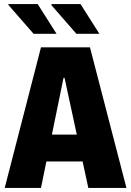

<svg xmlns="http://www.w3.org/2000/svg" viewBox="-20 -917 640 937"><path d="M3 0 180 -686H419L597 0H411L295 -537H290L180 0ZM137 -129V-260H456V-129ZM353 -752 229 -894 235 -897H373L465 -752ZM144 -752 20 -894 22 -897H164L256 -752Z"/></svg>

Font: Chivo Mono ExtraBold
Style: Regular
Weight: 800
Monospace: yes
Designer: Hector Gatti
Foundry: Omnibus-Type
Version: Version 1.008